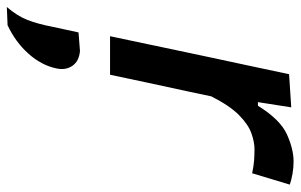

<svg xmlns="http://www.w3.org/2000/svg" viewBox="-228 -378 836 533"><g transform="rotate(90 189.5 -112.0)"><path d="M24 0Q35.5 -54.5 46.2 -105Q57 -155.5 70 -218L80.5 -267.5Q91.5 -318 103.8 -376.2Q116 -434.5 129.5 -497L221.5 -503L207 -410.5H217Q255.5 -472.5 296.5 -491Q337.5 -509.5 372 -509.5Q389 -509.5 406 -506.5Q423 -503.5 436 -499L404.5 -394.5Q385.5 -398.5 370 -399.8Q354.5 -401 337.5 -401Q318 -401 293.8 -392.5Q269.5 -384 243.2 -358.2Q217 -332.5 191 -281L176.5 -212.5Q164 -155 153.2 -104.8Q142.5 -54.5 131 0ZM-57 286.5Q-32 257.5 -21 229Q-10 200.5 -2.5 161.5Q1.5 143 5.5 124.5Q9.5 106 13.5 87.5L65 83.5Q93.5 86 106.2 104.5Q119 123 113.5 148.5Q105 190 72.8 226.2Q40.5 262.5 -6.5 284.5Z"/></g></svg>

Font: Commissioner Medium
Style: Italic
Weight: 500
Italic angle: -12°
Designer: Kostas Bartsokas
Foundry: Kostas Bartsokas
Version: Version 1.000; ttfautohint (v1.8.3)